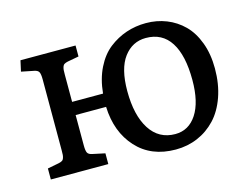

<svg xmlns="http://www.w3.org/2000/svg" viewBox="-79 -649 1027 791"><g transform="rotate(-15 434.5 -253.5)"><path d="M582 14.2Q477.1 14.2 415 -54Q353 -122.1 349.1 -230H219.2V-100.1Q219.2 -77.6 223.9 -68.8Q228.5 -60.1 244.1 -57.1L296.9 -45.9V0H51.8V-46.9L100.1 -56.2Q109.4 -58.1 115 -61.5Q120.6 -64.9 122.8 -72Q125 -79.1 125.5 -85Q126 -90.8 126 -104V-407.2Q126 -429.7 121.3 -438.5Q116.7 -447.3 101.1 -450.2L47.9 -460.9L58.1 -506.8H293V-460L245.1 -451.2Q235.8 -449.2 230.2 -445.8Q224.6 -442.4 222.4 -435.1Q220.2 -427.7 219.7 -421.9Q219.2 -416 219.2 -402.8V-286.1H351.1Q356.9 -347.2 380.1 -393.8Q403.3 -440.4 437.7 -467.3Q472.2 -494.1 512.2 -507.6Q552.2 -521 596.2 -521Q642.6 -521 683.3 -504.9Q724.1 -488.8 755.4 -457.8Q786.6 -426.8 804.9 -377.7Q823.2 -328.6 823.2 -267.1Q823.2 -200.7 804.2 -146.7Q785.2 -92.8 752.2 -57.9Q719.2 -22.9 675.8 -4.4Q632.3 14.2 582 14.2ZM596.2 -47.9Q653.8 -47.9 687.5 -99.4Q721.2 -150.9 721.2 -245.1Q721.2 -350.6 685.5 -406.2Q649.9 -461.9 580.1 -461.9Q522.5 -461.9 486.3 -413.8Q450.2 -365.7 450.2 -270Q450.2 -166.5 488.3 -107.2Q526.4 -47.9 596.2 -47.9Z"/></g></svg>

Font: Literata Book
Style: Regular
Weight: 400
Designer: Latin by Veronika Burian and Jose Scaglione. Greek by Irene Vlachou. Cyrillic by Vera Evstafieva
Foundry: TypeTogether
Version: Version 2.003;PS 002.003;hotconv 1.0.88;makeotf.lib2.5.64775